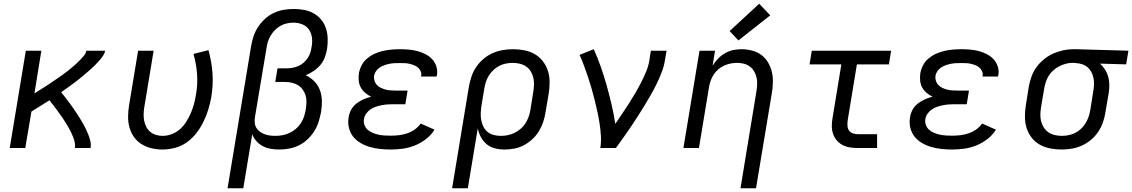

<svg xmlns="http://www.w3.org/2000/svg" viewBox="-20 -791 6050 1026"><path d="M32 0 118 -520H201L164 -292Q177 -300 189.5 -308Q202 -316 215 -324Q228 -332 240.5 -340.5Q253 -349 265.5 -357.5Q278 -366 290.5 -374.5Q303 -383 315.5 -392Q328 -401 340 -410.5Q352 -420 363.5 -429.5Q375 -439 386.5 -449.5Q398 -460 408.5 -471Q419 -482 429 -494Q439 -506 441 -520H542Q539 -505 529.5 -491.5Q520 -478 509 -465.5Q498 -453 486.5 -441.5Q475 -430 462.5 -419Q450 -408 437.5 -397.5Q425 -387 412.5 -376.5Q400 -366 387 -356Q374 -346 360.5 -336.5Q347 -327 334 -317.5Q321 -308 307 -298Q318 -285 328 -271.5Q338 -258 348.5 -244.5Q359 -231 368.5 -217Q378 -203 387.5 -189Q397 -175 406 -160.5Q415 -146 423.5 -131Q432 -116 439.5 -100.5Q447 -85 453 -69Q459 -53 463 -35.5Q467 -18 464 0H380Q383 -15 379.5 -30.5Q376 -46 370.5 -59.5Q365 -73 358.5 -86.5Q352 -100 344.5 -112.5Q337 -125 329.5 -137.5Q322 -150 313.5 -162Q305 -174 296.5 -186Q288 -198 279.5 -209.5Q271 -221 262 -232.5Q253 -244 244 -255Q220 -240 196 -225Q172 -210 148 -195L115 0Z M848 8Q818 8 789 1Q760 -6 736 -21Q712 -36 695.5 -59.5Q679 -83 671.5 -111Q664 -139 664.5 -169.5Q665 -200 670 -230L718 -520H801L751 -218Q748 -199 747.5 -181Q747 -163 750.5 -145.5Q754 -128 762 -112.5Q770 -97 783.5 -86Q797 -75 814 -70Q831 -65 849 -65Q874 -65 898.5 -74.5Q923 -84 942.5 -101.5Q962 -119 976 -141.5Q990 -164 1000 -187.5Q1010 -211 1016.5 -235Q1023 -259 1027 -284Q1037 -340 1033 -395Q1029 -450 1014 -503L1094 -523Q1111 -462 1115.5 -399.5Q1120 -337 1109 -272Q1103 -238 1093 -205.5Q1083 -173 1067.5 -141Q1052 -109 1030 -80.5Q1008 -52 979 -31Q950 -10 915.5 -1Q881 8 848 8Z M1196 215 1322 -545Q1326 -571 1335 -597.5Q1344 -624 1359.5 -647.5Q1375 -671 1396.5 -690.5Q1418 -710 1443.5 -722Q1469 -734 1496 -738.5Q1523 -743 1550 -743Q1578 -743 1605 -738Q1632 -733 1655.5 -720Q1679 -707 1696 -686.5Q1713 -666 1721.5 -640.5Q1730 -615 1731 -587Q1732 -559 1728 -531Q1724 -508 1716 -485.5Q1708 -463 1692.5 -444.5Q1677 -426 1656.5 -412Q1636 -398 1614 -389Q1639 -377 1659 -357Q1679 -337 1689 -310.5Q1699 -284 1700 -254Q1701 -224 1696 -194Q1691 -168 1683 -141.5Q1675 -115 1660 -91Q1645 -67 1624 -47Q1603 -27 1577.5 -14.5Q1552 -2 1525 3Q1498 8 1472 8Q1448 8 1425.5 4Q1403 0 1383.5 -10.5Q1364 -21 1349.5 -37.5Q1335 -54 1328 -74L1280 215ZM1451 -65Q1470 -65 1489.5 -68.5Q1509 -72 1527 -80.5Q1545 -89 1561 -102.5Q1577 -116 1588 -133Q1599 -150 1605 -169Q1611 -188 1614 -207Q1617 -226 1617.5 -245Q1618 -264 1613 -281Q1608 -298 1597.5 -312.5Q1587 -327 1572 -336Q1557 -345 1539 -349Q1521 -353 1502 -353H1451L1463 -426H1514Q1530 -426 1545 -429Q1560 -432 1575 -438.5Q1590 -445 1602.5 -456Q1615 -467 1624 -480.5Q1633 -494 1638 -509Q1643 -524 1645 -540Q1650 -564 1647 -589Q1644 -614 1631 -633Q1618 -652 1595.5 -661Q1573 -670 1548 -670Q1531 -670 1513 -666Q1495 -662 1479 -653Q1463 -644 1449.5 -630.5Q1436 -617 1426.5 -601Q1417 -585 1411.5 -567.5Q1406 -550 1404 -533L1342 -163Q1340 -148 1341.5 -133.5Q1343 -119 1350.5 -107Q1358 -95 1369 -87Q1380 -79 1393.5 -74Q1407 -69 1421.5 -67Q1436 -65 1451 -65Z M2068 8Q2039 8 2011 5Q1983 2 1957 -5.5Q1931 -13 1907.5 -26.5Q1884 -40 1867.5 -60.5Q1851 -81 1844.5 -108.5Q1838 -136 1843 -164Q1846 -185 1856.5 -204.5Q1867 -224 1884.5 -237.5Q1902 -251 1922 -260Q1942 -269 1963 -274Q1946 -283 1931.5 -295Q1917 -307 1908 -323.5Q1899 -340 1897 -360Q1895 -380 1898 -400Q1902 -422 1913 -443Q1924 -464 1943 -479.5Q1962 -495 1983.5 -504.5Q2005 -514 2027.5 -519Q2050 -524 2072 -526Q2094 -528 2117 -528Q2141 -528 2164.5 -526Q2188 -524 2210.5 -518Q2233 -512 2253.5 -501.5Q2274 -491 2289 -475Q2304 -459 2311.5 -436.5Q2319 -414 2315 -390Q2314 -388 2313.5 -386Q2313 -384 2313 -382H2230Q2230 -383 2230.5 -384Q2231 -385 2231 -386Q2233 -398 2228 -410Q2223 -422 2213.5 -430Q2204 -438 2192.5 -442.5Q2181 -447 2168.5 -450Q2156 -453 2143 -453.5Q2130 -454 2117 -454Q2103 -454 2090 -453.5Q2077 -453 2063.5 -450.5Q2050 -448 2036.5 -443.5Q2023 -439 2011 -431.5Q1999 -424 1990.5 -412.5Q1982 -401 1979 -387Q1977 -373 1981 -360Q1985 -347 1993.5 -337.5Q2002 -328 2014.5 -322Q2027 -316 2040 -312.5Q2053 -309 2067 -308Q2081 -307 2095 -307H2158L2146 -234H2082Q2067 -234 2051.5 -233Q2036 -232 2020.5 -229Q2005 -226 1989.5 -221Q1974 -216 1960.5 -207Q1947 -198 1937 -184Q1927 -170 1925 -155Q1922 -139 1927.5 -123.5Q1933 -108 1945 -97.5Q1957 -87 1971.5 -81Q1986 -75 2002 -71.5Q2018 -68 2034.5 -67Q2051 -66 2068 -66Q2090 -66 2111.5 -68.5Q2133 -71 2154.5 -78Q2176 -85 2195.5 -98.5Q2215 -112 2228 -131L2302 -98Q2284 -69 2256 -47.5Q2228 -26 2196.5 -13.5Q2165 -1 2132.5 3.5Q2100 8 2068 8Z M2396 215 2486 -330Q2491 -357 2500 -383.5Q2509 -410 2525.5 -434Q2542 -458 2564.5 -477Q2587 -496 2613.5 -507.5Q2640 -519 2667.5 -523.5Q2695 -528 2722 -528Q2753 -528 2783 -522Q2813 -516 2838 -501.5Q2863 -487 2881 -463.5Q2899 -440 2908 -412Q2917 -384 2917 -352.5Q2917 -321 2912 -290L2895 -190Q2891 -164 2882.5 -138.5Q2874 -113 2859.5 -89.5Q2845 -66 2824.5 -47Q2804 -28 2779.5 -15Q2755 -2 2728.5 3Q2702 8 2676 8Q2649 8 2624 1.5Q2599 -5 2580.5 -20.5Q2562 -36 2550 -58Q2538 -80 2533 -105L2480 215ZM2656 -65Q2674 -65 2692.5 -68.5Q2711 -72 2728.5 -80.5Q2746 -89 2761.5 -102Q2777 -115 2787.5 -131.5Q2798 -148 2804.5 -166Q2811 -184 2814 -202L2830 -302Q2833 -321 2833.5 -340.5Q2834 -360 2829.5 -377.5Q2825 -395 2815.5 -410.5Q2806 -426 2791 -436Q2776 -446 2757.5 -450.5Q2739 -455 2720 -455Q2702 -455 2684 -451.5Q2666 -448 2649 -439.5Q2632 -431 2617.5 -417.5Q2603 -404 2592.5 -387.5Q2582 -371 2576.5 -353.5Q2571 -336 2568 -318L2553 -227Q2550 -207 2549 -187.5Q2548 -168 2551.5 -149.5Q2555 -131 2563 -114.5Q2571 -98 2585 -86.5Q2599 -75 2617.5 -70Q2636 -65 2656 -65Z M3188 0Q3193 -33 3191 -66Q3189 -99 3184 -131.5Q3179 -164 3172 -195.5Q3165 -227 3157.5 -257.5Q3150 -288 3141 -319Q3132 -350 3122 -380Q3112 -410 3101 -439.5Q3090 -469 3077 -498L3088 -502L3153 -528Q3174 -481 3191 -432.5Q3208 -384 3222 -334Q3236 -284 3248 -233Q3260 -182 3268 -129Q3286 -156 3304.5 -183Q3323 -210 3340.5 -237.5Q3358 -265 3374.5 -293Q3391 -321 3405.5 -349.5Q3420 -378 3432.5 -407.5Q3445 -437 3450 -468L3458 -520H3542L3533 -468Q3528 -436 3516 -405Q3504 -374 3489.5 -344Q3475 -314 3458 -284.5Q3441 -255 3423.5 -226Q3406 -197 3387.5 -168.5Q3369 -140 3350 -111.5Q3331 -83 3311 -55.5Q3291 -28 3271 0Z M3937 215 4022 -302Q4025 -321 4026 -340Q4027 -359 4023 -376.5Q4019 -394 4010 -409.5Q4001 -425 3987 -435.5Q3973 -446 3955.5 -450.5Q3938 -455 3919 -455Q3901 -455 3883.5 -451.5Q3866 -448 3849.5 -440.5Q3833 -433 3819 -421Q3805 -409 3794.5 -393.5Q3784 -378 3778 -361Q3772 -344 3769 -327L3715 0H3632L3718 -520H3801L3788 -440Q3800 -460 3817 -477.5Q3834 -495 3855 -507Q3876 -519 3898.5 -523.5Q3921 -528 3943 -528Q3972 -528 4000 -520.5Q4028 -513 4049.5 -496.5Q4071 -480 4085 -456Q4099 -432 4105 -405Q4111 -378 4110 -348.5Q4109 -319 4104 -290L4020 215ZM3926 -575 3879 -625 4037 -771 4096 -709Z M4563 0Q4541 0 4520 -3.5Q4499 -7 4481.5 -16.5Q4464 -26 4451 -41.5Q4438 -57 4431.5 -76.5Q4425 -96 4425 -117.5Q4425 -139 4429 -161L4476 -447H4306L4318 -520H4742L4730 -447H4559L4510 -149Q4508 -135 4508.5 -120.5Q4509 -106 4516 -95Q4523 -84 4536 -79Q4549 -74 4563 -74H4667V0Z M5068 8Q5039 8 5011 5Q4983 2 4957 -5.5Q4931 -13 4907.5 -26.5Q4884 -40 4867.5 -60.5Q4851 -81 4844.5 -108.5Q4838 -136 4843 -164Q4846 -185 4856.5 -204.5Q4867 -224 4884.5 -237.5Q4902 -251 4922 -260Q4942 -269 4963 -274Q4946 -283 4931.5 -295Q4917 -307 4908 -323.5Q4899 -340 4897 -360Q4895 -380 4898 -400Q4902 -422 4913 -443Q4924 -464 4943 -479.5Q4962 -495 4983.5 -504.5Q5005 -514 5027.5 -519Q5050 -524 5072 -526Q5094 -528 5117 -528Q5141 -528 5164.5 -526Q5188 -524 5210.5 -518Q5233 -512 5253.5 -501.5Q5274 -491 5289 -475Q5304 -459 5311.5 -436.5Q5319 -414 5315 -390Q5314 -388 5313.5 -386Q5313 -384 5313 -382H5230Q5230 -383 5230.5 -384Q5231 -385 5231 -386Q5233 -398 5228 -410Q5223 -422 5213.5 -430Q5204 -438 5192.5 -442.5Q5181 -447 5168.5 -450Q5156 -453 5143 -453.5Q5130 -454 5117 -454Q5103 -454 5090 -453.5Q5077 -453 5063.5 -450.5Q5050 -448 5036.5 -443.5Q5023 -439 5011 -431.5Q4999 -424 4990.5 -412.5Q4982 -401 4979 -387Q4977 -373 4981 -360Q4985 -347 4993.5 -337.5Q5002 -328 5014.5 -322Q5027 -316 5040 -312.5Q5053 -309 5067 -308Q5081 -307 5095 -307H5158L5146 -234H5082Q5067 -234 5051.5 -233Q5036 -232 5020.5 -229Q5005 -226 4989.5 -221Q4974 -216 4960.5 -207Q4947 -198 4937 -184Q4927 -170 4925 -155Q4922 -139 4927.5 -123.5Q4933 -108 4945 -97.5Q4957 -87 4971.5 -81Q4986 -75 5002 -71.5Q5018 -68 5034.5 -67Q5051 -66 5068 -66Q5090 -66 5111.5 -68.5Q5133 -71 5154.5 -78Q5176 -85 5195.5 -98.5Q5215 -112 5228 -131L5302 -98Q5284 -69 5256 -47.5Q5228 -26 5196.5 -13.5Q5165 -1 5132.5 3.5Q5100 8 5068 8Z M5652 8Q5621 8 5591 2Q5561 -4 5535.5 -18.5Q5510 -33 5492 -56.5Q5474 -80 5465.5 -108Q5457 -136 5457 -167.5Q5457 -199 5462 -230L5478 -330Q5483 -357 5492.5 -383Q5502 -409 5519 -432.5Q5536 -456 5559 -474.5Q5582 -493 5607.5 -504.5Q5633 -516 5660.5 -522Q5688 -528 5715 -528Q5719 -528 5723 -528Q5727 -528 5731 -528L6010 -520L5998 -447L5858 -451Q5874 -437 5885.5 -418.5Q5897 -400 5902.5 -379.5Q5908 -359 5908 -336Q5908 -313 5904 -290L5887 -190Q5883 -163 5873.5 -136.5Q5864 -110 5848 -86Q5832 -62 5809 -43Q5786 -24 5760 -12.5Q5734 -1 5706.5 3.5Q5679 8 5652 8ZM5653 -65Q5671 -65 5689.5 -68.5Q5708 -72 5725 -80.5Q5742 -89 5756.5 -102.5Q5771 -116 5781 -132.5Q5791 -149 5797 -166.5Q5803 -184 5806 -202L5822 -302Q5825 -320 5826 -338Q5827 -356 5823.5 -373Q5820 -390 5812.5 -405Q5805 -420 5792.5 -431Q5780 -442 5763.5 -447.5Q5747 -453 5729 -454L5719 -455Q5717 -455 5714.5 -455Q5712 -455 5709 -455Q5692 -455 5674 -450Q5656 -445 5639.5 -436.5Q5623 -428 5608.5 -415Q5594 -402 5584 -386Q5574 -370 5568.5 -352.5Q5563 -335 5560 -318L5543 -218Q5540 -199 5539.5 -179.5Q5539 -160 5543.5 -142.5Q5548 -125 5558 -109.5Q5568 -94 5582.5 -84Q5597 -74 5615.5 -69.5Q5634 -65 5653 -65Z"/></svg>

Font: Zed Sans Extended
Style: Italic
Weight: 400
Width: 7
Italic angle: -9°
Designer: Belleve Invis
Foundry: Belleve Invis
Version: Version 1.0.0; ttfautohint (v1.8.4)